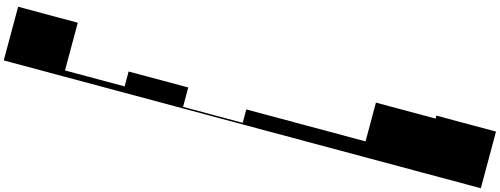

<svg xmlns="http://www.w3.org/2000/svg" viewBox="-19 -812 3238 1244"><g transform="rotate(15 1600.0 -190.0)"><path d="M0 -360Q0 -360 0 -360Q0 -360 0 -360Q0 -360 0 -360V0Q0 0 0 0Q0 0 0 0Q0 0 0 0H400Q400 0 400 0Q400 0 400 0Q400 0 400 0V-360Q400 -360 400 -360Q400 -360 400 -360Q400 -360 400 -360Z M400 -40Q400 -40 400 -40Q400 -40 400 -40V0Q400 0 400 0Q400 0 400 0H800Q800 0 800 0Q800 0 800 0V-40Q800 -40 800 -40Q800 -40 800 -40Z M800 -140Q800 -140 800 -140Q800 -140 800 -140V0Q800 0 800 0Q800 0 800 0H1200Q1200 0 1200 0Q1200 0 1200 0V-140Q1200 -140 1200 -140Q1200 -140 1200 -140Z M1200 -10Q1200 -10 1200 -10Q1200 -10 1200 -10V0Q1200 0 1200 0Q1200 0 1200 0H1600Q1600 0 1600 0Q1600 0 1600 0V-10Q1600 -10 1600 -10Q1600 -10 1600 -10Z M1600 -100Q1600 -100 1600 -100Q1600 -100 1600 -100V0Q1600 0 1600 0Q1600 0 1600 0H2000Q2000 0 2000 0Q2000 0 2000 0V-100Q2000 -100 2000 -100Q2000 -100 2000 -100Z M2000 -100Q2000 -100 2000 -100Q2000 -100 2000 -100V0Q2000 0 2000 0Q2000 0 2000 0H2400Q2400 0 2400 0Q2400 0 2400 0V-100Q2400 -100 2400 -100Q2400 -100 2400 -100Z M2400 -360Q2400 -360 2400 -360Q2400 -360 2400 -360Q2400 -360 2400 -360V0Q2400 0 2400 0Q2400 0 2400 0Q2400 0 2400 0H2800Q2800 0 2800 0Q2800 0 2800 0Q2800 0 2800 0V-360Q2800 -360 2800 -360Q2800 -360 2800 -360Q2800 -360 2800 -360Z M2800 -380Q2800 -380 2800 -380Q2800 -380 2800 -380Q2800 -380 2800 -380V0Q2800 0 2800 0Q2800 0 2800 0Q2800 0 2800 0H3200Q3200 0 3200 0Q3200 0 3200 0Q3200 0 3200 0V-380Q3200 -380 3200 -380Q3200 -380 3200 -380Q3200 -380 3200 -380Z"/></g></svg>

Font: Wavefont
Style: Regular
Weight: 400
Monospace: yes
Version: Version 3.003